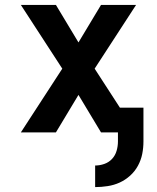

<svg xmlns="http://www.w3.org/2000/svg" viewBox="-20 -540 640 783"><path d="M368 223V135Q387 135 405.5 128.5Q424 122 437 108Q450 94 455.5 75Q461 56 461 37V0H392L300 -153L208 0H65L234 -260L65 -520H208L300 -367L392 -520H535L366 -260L469 -101H565V37Q565 63 560 88Q555 113 542.5 136Q530 159 510.5 176.5Q491 194 468 204.5Q445 215 419 219Q393 223 368 223Z"/></svg>

Font: R Plex Mono
Style: Bold
Weight: 700
Monospace: yes
Designer: Belleve Invis
Foundry: Belleve Invis
Version: Version 31.8.0